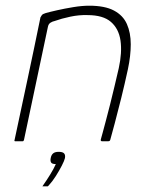

<svg xmlns="http://www.w3.org/2000/svg" viewBox="-20 -496 537 674"><path d="M34 0Q32 0 31 -1Q30 -2 31 -4Q54 -112 77 -219.5Q100 -327 122 -435Q124 -439 127 -443Q130 -447 140 -450Q154 -454 180.5 -460Q207 -466 237.5 -471Q268 -476 293 -476Q348 -476 380 -459Q412 -442 425.5 -411.5Q439 -381 439 -340.5Q439 -300 429 -253Q418 -202 405.5 -151.5Q393 -101 382.5 -62Q372 -23 367 -5Q366 -2 364 -1Q362 0 357 0H339Q332 0 334 -7Q336 -13 340.5 -30.5Q345 -48 352 -73.5Q359 -99 366.5 -129.5Q374 -160 382 -193Q390 -226 397 -257Q409 -312 403 -353.5Q397 -395 369.5 -419Q342 -443 287 -443Q258 -444 227 -437.5Q196 -431 171 -422Q165 -421 157.5 -416.5Q150 -412 148 -401Q127 -302 106 -202.5Q85 -103 64 -4Q63 -2 62 -1Q61 0 59 0ZM208 59Q206 68 197 85.5Q188 103 176 122Q164 141 151 155Q148 158 148 158Q147 158 140 158Q133 158 129 158Q130 157 130 156.5Q130 156 133 152Q143 138 156 117Q169 96 176 80Q163 80 159.5 74.5Q156 69 158 59Q160 48 166.5 42.5Q173 37 186 37Q200 37 205 42.5Q210 48 208 59Z"/></svg>

Font: Glory Thin Thin
Style: Italic
Weight: 250
Italic angle: -12°
Version: Version 1.011